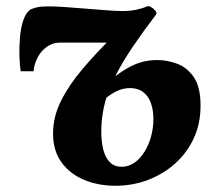

<svg xmlns="http://www.w3.org/2000/svg" viewBox="-20 -586 698 617"><path d="M88 -357H46.5Q43.5 -374 42.5 -403Q41.5 -432 44 -463.8Q46.5 -495.5 55 -521Q63.5 -546.5 79 -556Q85 -559 97.8 -562.2Q110.5 -565.5 136 -565.5Q158 -565.5 190.5 -563.2Q223 -561 258.5 -558Q294 -555 325 -552.8Q356 -550.5 375 -550.5Q398 -550.5 418 -554.8Q438 -559 453.5 -565.5Q458 -568 465.8 -563.2Q473.5 -558.5 479 -551.8Q484.5 -545 482 -540Q440.5 -485.5 407 -436.2Q373.5 -387 350.5 -341Q371.5 -357 392.5 -368.8Q413.5 -380.5 436.2 -386.8Q459 -393 486 -393Q516.5 -393 548.5 -381.5Q580.5 -370 602.5 -338.5Q624.5 -307 624.5 -246Q624.5 -188.5 602.5 -141.2Q580.5 -94 542.2 -60Q504 -26 454.8 -7.5Q405.5 11 350.5 11Q297 11 251.5 -7.5Q206 -26 178.2 -63.5Q150.5 -101 150.5 -157Q150.5 -210.5 175.8 -261.2Q201 -312 244.5 -363.5Q288 -415 343 -469L330.5 -449Q325.5 -449 312.8 -449Q300 -449 282.2 -449Q264.5 -449 244.8 -449Q225 -449 206 -449Q187 -449 172.5 -449Q157 -449 144.2 -443.2Q131.5 -437.5 121.5 -428.5Q106.5 -414.5 97.8 -394.8Q89 -375 88 -357ZM370.5 -50Q393 -50 411.8 -63Q430.5 -76 444.2 -98Q458 -120 465.5 -147.5Q473 -175 473 -203.5Q473 -232 465 -254.5Q457 -277 440.2 -290Q423.5 -303 397.5 -303Q385.5 -303 373.2 -299.8Q361 -296.5 348.5 -289.8Q336 -283 322 -272.5Q314 -246.5 309.8 -219.5Q305.5 -192.5 305.5 -163.5Q305.5 -130 312.2 -104.2Q319 -78.5 333.5 -64.2Q348 -50 370.5 -50Z"/></svg>

Font: Merriweather 24pt Black
Style: Italic
Weight: 900
Italic angle: -7.8°
Designer: Eben Sorkin
Foundry: Eben Sorkin
Version: Version 2.101